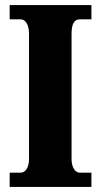

<svg xmlns="http://www.w3.org/2000/svg" viewBox="-20 -734 395 754"><path d="M18 0H339V-56H293C277 -56 261 -74 261 -110V-600C261 -643 273 -658 293 -658H339V-714H18V-658H62C76 -658 94 -643 94 -601V-109C94 -71 76 -56 62 -56H18Z"/></svg>

Font: Noto Serif Myanmar ExtraCondensed Black
Style: Regular
Weight: 900
Width: 2
Designer: Ben Mitchell and the Monotype Design Team
Foundry: Monotype Imaging Inc.
Version: Version 2.106